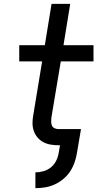

<svg xmlns="http://www.w3.org/2000/svg" viewBox="-20 -755 540 998"><path d="M164 223V141Q184 141 205.5 135Q227 129 244.5 115Q262 101 272 80.5Q282 60 285 40L292 0H284Q263 0 242.5 -3.5Q222 -7 204.5 -16.5Q187 -26 174.5 -41Q162 -56 155.5 -75Q149 -94 149 -115Q149 -136 153 -157L199 -436H80V-520H213L248 -735H345L310 -520H466V-436H296L247 -143Q246 -133 246 -122Q246 -111 250 -102Q254 -93 263.5 -88.5Q273 -84 284 -84H401L380 40Q376 65 367.5 89.5Q359 114 344.5 136Q330 158 309 175.5Q288 193 263.5 204Q239 215 214 219Q189 223 164 223Z"/></svg>

Font: Iosevka Aile Medium
Style: Italic
Weight: 500
Italic angle: -9°
Designer: Belleve Invis
Foundry: Belleve Invis
Version: Version 31.1.0; ttfautohint (v1.8.4)